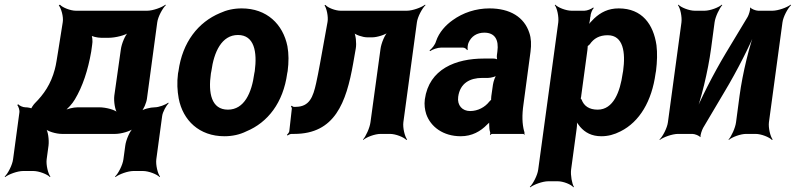

<svg xmlns="http://www.w3.org/2000/svg" viewBox="-53 -574 3411 823"><path d="M58 -114H56C45 -114 30 -121 25 -127L21 -124C26 -118 32 -102 30 -91L3 109C0 133 -19 170 -33 183L-31 185C-16 173 22 159 46 159H90C114 159 150 173 161 185L163 183C153 170 144 133 147 109L155 50C158 26 153 -14 142 -26L139 -24C149 -11 188 0 212 0H441C465 0 506 -11 520 -24L519 -26C504 -14 487 26 484 50L476 109C473 133 454 170 440 183L442 185C457 173 495 159 519 159H560C584 159 620 173 631 185L633 183C623 170 614 133 617 109L642 -76C644 -94 660 -122 670 -132L668 -134C657 -125 628 -114 610 -114C592 -114 559 -106 549 -96L551 -94C562 -103 575 -134 577 -152L621 -478C624 -502 644 -539 658 -552L656 -554C641 -542 602 -528 578 -528H272C249 -528 214 -542 204 -554L199 -551C209 -539 220 -502 216 -479L196 -353C191 -324 188 -299 182 -277C165 -213 135 -170 96 -131C91 -126 79 -109 80 -105L85 -107C84 -111 64 -114 58 -114ZM338 -353 342 -382C345 -396 343 -421 337 -428L332 -425C338 -418 365 -412 381 -412H413C441 -412 487 -423 501 -436L499 -438C484 -426 468 -386 465 -362L437 -164C434 -140 440 -100 451 -88L453 -90C443 -103 401 -114 373 -114H280C261 -114 233 -107 220 -99L221 -96C234 -104 258 -130 268 -148C301 -203 324 -272 338 -353Z M712 -269 710 -259C705 -220 707 -185 713 -152C731 -58 801 10 909 10C943 10 975 3 1003 -11C1095 -49 1161 -134 1178 -259L1180 -269C1185 -308 1185 -343 1179 -376C1160 -470 1091 -538 983 -538C949 -538 918 -531 890 -518C797 -479 729 -394 712 -269ZM1039 -269 1037 -259C1026 -176 994 -104 924 -104C853 -104 839 -175 851 -259L853 -269C864 -351 897 -424 967 -424C1037 -424 1050 -352 1039 -269Z M1691 -528H1407C1385 -528 1351 -541 1342 -553L1338 -551C1347 -539 1355 -502 1351 -480L1319 -303C1313 -269 1307 -240 1302 -217C1289 -159 1274 -116 1214 -116H1207C1203 -116 1199 -119 1198 -121L1194 -118C1196 -116 1198 -112 1198 -109L1187 -11C1186 -6 1180 1 1177 4L1180 7C1183 4 1191 0 1197 0H1208C1382 0 1431 -133 1461 -303L1472 -366C1476 -388 1472 -427 1463 -439L1460 -436C1469 -425 1502 -414 1521 -414H1543C1563 -414 1600 -425 1614 -438L1612 -440C1597 -428 1581 -388 1578 -364L1535 -50C1532 -26 1515 11 1503 24L1504 26C1517 14 1554 0 1578 0H1619C1643 0 1678 14 1689 26L1692 24C1682 11 1673 -26 1676 -50L1734 -478C1737 -502 1757 -539 1771 -552L1769 -554C1754 -542 1715 -528 1691 -528Z M2191 -128 2221 -352C2225 -383 2224 -410 2216 -433C2194 -501 2133 -538 2045 -538C1986 -538 1931 -519 1888 -488C1858 -467 1829 -436 1816 -397C1812 -382 1798 -365 1788 -358L1791 -355C1800 -362 1823 -370 1838 -370H1931C1939 -370 1947 -364 1949 -359L1952 -361C1950 -366 1952 -383 1955 -390C1967 -419 1992 -434 2023 -434C2068 -434 2086 -404 2079 -353L2077 -338C2076 -331 2077 -318 2080 -314L2082 -317C2079 -321 2068 -323 2062 -323H2021C1902 -323 1786 -279 1768 -148C1765 -125 1768 -104 1774 -85C1793 -30 1847 10 1922 10C1970 10 2007 -11 2035 -40C2040 -44 2046 -50 2048 -54L2045 -55C2043 -51 2044 -43 2044 -37C2044 -26 2045 -16 2048 -7C2049 -5 2048 1 2047 3L2048 5C2049 3 2054 0 2057 0H2189C2191 0 2194 2 2195 3L2197 1C2196 0 2194 -2 2194 -4C2194 -5 2196 -7 2196 -7L2194 -10C2185 -43 2184 -80 2191 -128ZM1911 -159C1919 -218 1962 -240 2014 -240H2039C2051 -240 2074 -246 2082 -253L2078 -256C2070 -249 2062 -225 2060 -211L2053 -162C2053 -159 2051 -145 2053 -143L2055 -146C2053 -148 2046 -141 2044 -138C2026 -115 1996 -98 1962 -98C1929 -98 1906 -122 1911 -159Z M2477 -500 2478 -503C2478 -514 2485 -533 2492 -539L2490 -542C2483 -536 2464 -528 2452 -528H2397C2373 -528 2338 -542 2327 -554L2325 -552C2335 -539 2343 -502 2340 -478L2254 153C2251 177 2232 214 2218 227L2220 229C2235 217 2273 203 2297 203H2338C2362 203 2396 217 2405 229L2407 227C2399 214 2392 177 2395 153L2419 -24C2421 -37 2421 -54 2417 -62L2414 -60C2417 -52 2427 -38 2434 -30C2455 -6 2483 10 2525 10C2553 10 2580 3 2607 -11C2689 -52 2741 -141 2757 -259L2759 -270C2764 -310 2765 -347 2761 -380C2748 -469 2700 -538 2599 -538C2554 -538 2522 -521 2494 -495C2485 -486 2469 -470 2465 -461L2468 -460C2473 -469 2476 -487 2477 -500ZM2509 -104C2472 -104 2450 -120 2440 -147C2439 -149 2434 -155 2433 -154L2436 -151C2437 -152 2439 -165 2439 -168L2465 -360C2465 -363 2467 -377 2466 -378L2463 -375C2464 -374 2473 -382 2475 -384C2492 -409 2516 -423 2552 -423C2619 -423 2629 -349 2618 -270L2616 -259C2605 -180 2576 -104 2509 -104Z M3152 -502 3058 -346C3007 -261 2948 -146 2920 -75L2924 -74C2952 -145 2982 -269 2995 -366L3010 -478C3013 -502 3031 -539 3043 -552L3041 -554C3028 -542 2991 -528 2967 -528H2925C2901 -528 2866 -542 2855 -554L2853 -552C2863 -539 2871 -502 2868 -478L2810 -50C2807 -26 2788 11 2774 24L2775 26C2790 14 2829 0 2853 0H2915C2925 0 2946 8 2948 14L2950 12C2948 6 2956 -17 2961 -26L3054 -183C3105 -268 3164 -383 3191 -453L3188 -454C3160 -384 3130 -260 3117 -163L3102 -50C3099 -26 3082 11 3070 24L3071 26C3084 14 3121 0 3145 0H3186C3210 0 3245 14 3256 26L3259 24C3249 11 3240 -26 3243 -50L3301 -478C3304 -502 3324 -539 3338 -552L3336 -554C3321 -542 3282 -528 3258 -528H3197C3187 -528 3166 -536 3164 -542L3162 -540C3164 -533 3157 -511 3152 -502Z"/></svg>

Font: Asimov
Style: EdgeNarIt
Weight: 500
Designer: Google
Version: Version 2.000980: 2014